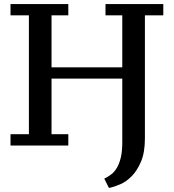

<svg xmlns="http://www.w3.org/2000/svg" viewBox="-20 -720 860 950"><path d="M318 -56V0H32V-56H123V-644H32V-700H318V-644H235V-387H585V-644H502V-700H788V-644H697V-36Q697 34 678 79Q659 124 632 151.5Q605 179 574.5 192Q544 205 519 210L496 164Q514 155 530 143Q546 131 558 111Q570 91 577.5 60.5Q585 30 585 -17V-331H235V-56Z"/></svg>

Font: PT Serif Caption
Style: Regular
Weight: 400
Designer: A.Korolkova, O.Umpeleva, V.Yefimov
Foundry: ParaType Ltd
Version: Version 1.000W OFL